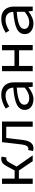

<svg xmlns="http://www.w3.org/2000/svg" viewBox="1225 -1763 550 3040"><g transform="rotate(-90 1500.0 -243.0)"><path d="M109 0V-486H192V-286H361L560 0H468L320 -219H192V0ZM373 -237 301 -251 379 -394Q401 -436 420 -458.5Q439 -481 460 -489.5Q481 -498 508 -498Q528 -498 540 -492L526 -414Q521 -416 516.5 -417Q512 -418 506 -418Q487 -418 472.5 -405Q458 -392 436 -351Z M674 12Q660 12 650 10Q640 8 629 4L645 -73Q650 -72 655 -70.5Q660 -69 667 -69Q692 -69 708.5 -93.5Q725 -118 732 -171Q742 -250 751 -328.5Q760 -407 769 -486H1096V0H1013V-419H835Q827 -352 819 -284.5Q811 -217 803 -150Q792 -69 759.5 -28.5Q727 12 674 12Z M1446 12Q1400 12 1362.5 -4.5Q1325 -21 1302.5 -51.5Q1280 -82 1280 -126Q1280 -208 1362.5 -250.5Q1445 -293 1633 -308Q1632 -341 1619 -368.5Q1606 -396 1578.5 -413Q1551 -430 1504 -430Q1472 -430 1442 -421.5Q1412 -413 1384 -399.5Q1356 -386 1334 -372L1301 -428Q1326 -444 1360.5 -460Q1395 -476 1435.5 -487Q1476 -498 1518 -498Q1584 -498 1628 -473Q1672 -448 1694 -403Q1716 -358 1716 -298V0H1647L1640 -66H1637Q1597 -34 1547 -11Q1497 12 1446 12ZM1468 -55Q1509 -55 1550 -73.5Q1591 -92 1633 -127V-253Q1529 -245 1470 -228.5Q1411 -212 1386.5 -188Q1362 -164 1362 -132Q1362 -104 1377 -87.5Q1392 -71 1416 -63Q1440 -55 1468 -55Z M1893 0V-486H1976V-289H2224V-486H2307V0H2224V-216H1976V0Z M2646 12Q2600 12 2562.5 -4.5Q2525 -21 2502.5 -51.5Q2480 -82 2480 -126Q2480 -208 2562.5 -250.5Q2645 -293 2833 -308Q2832 -341 2819 -368.5Q2806 -396 2778.5 -413Q2751 -430 2704 -430Q2672 -430 2642 -421.5Q2612 -413 2584 -399.5Q2556 -386 2534 -372L2501 -428Q2526 -444 2560.5 -460Q2595 -476 2635.5 -487Q2676 -498 2718 -498Q2784 -498 2828 -473Q2872 -448 2894 -403Q2916 -358 2916 -298V0H2847L2840 -66H2837Q2797 -34 2747 -11Q2697 12 2646 12ZM2668 -55Q2709 -55 2750 -73.5Q2791 -92 2833 -127V-253Q2729 -245 2670 -228.5Q2611 -212 2586.5 -188Q2562 -164 2562 -132Q2562 -104 2577 -87.5Q2592 -71 2616 -63Q2640 -55 2668 -55Z"/></g></svg>

Font: Source Code Variable
Style: Regular
Weight: 400
Monospace: yes
Designer: Paul D. Hunt, Teo Tuominen
Foundry: Adobe Systems Incorporated
Version: Version 1.010;hotconv 1.0.106;makeotfexe 2.5.65593